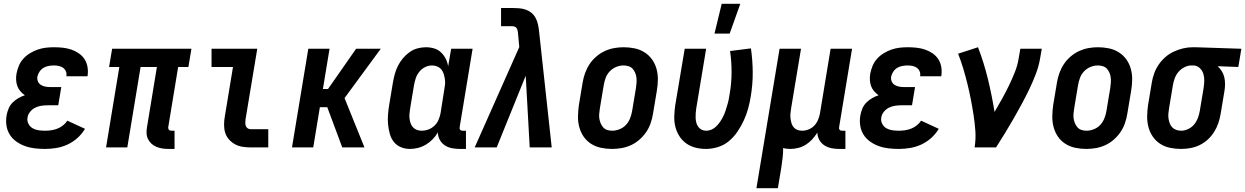

<svg xmlns="http://www.w3.org/2000/svg" viewBox="-20 -777 6563 1012"><path d="M218 8Q191 8 164 5Q137 2 112 -7Q87 -16 66 -31Q45 -46 31.5 -67.5Q18 -89 14 -115.5Q10 -142 15 -170Q18 -187 25.5 -205Q33 -223 46.5 -236.5Q60 -250 76.5 -259.5Q93 -269 111 -275Q98 -284 87.5 -296Q77 -308 71.5 -323Q66 -338 65 -355Q64 -372 67 -389Q71 -410 79.5 -430.5Q88 -451 103.5 -468Q119 -485 139 -497Q159 -509 179.5 -516Q200 -523 221.5 -525.5Q243 -528 264 -528Q288 -528 311 -525.5Q334 -523 355 -516Q376 -509 394.5 -496.5Q413 -484 425 -466Q437 -448 441 -425.5Q445 -403 442 -380L441 -375H330V-377Q332 -390 327 -401.5Q322 -413 312 -420Q302 -427 289.5 -429.5Q277 -432 264 -432Q251 -432 236.5 -429.5Q222 -427 209.5 -419.5Q197 -412 188.5 -399.5Q180 -387 177 -373Q175 -360 180 -348Q185 -336 195.5 -329.5Q206 -323 219 -320.5Q232 -318 246 -318H303L287 -222H230Q214 -222 197.5 -219.5Q181 -217 165.5 -209.5Q150 -202 138.5 -187.5Q127 -173 125 -157Q122 -140 130 -124.5Q138 -109 152 -101Q166 -93 183 -90.5Q200 -88 218 -88Q234 -88 250.5 -90.5Q267 -93 282.5 -99Q298 -105 312 -116Q326 -127 335 -141L428 -98Q412 -71 388 -49.5Q364 -28 335.5 -15Q307 -2 277 3Q247 8 218 8Z M868 8Q851 8 835 5.5Q819 3 804.5 -3Q790 -9 778.5 -19.5Q767 -30 760 -44.5Q753 -59 752.5 -75.5Q752 -92 755 -108L807 -424H721L651 0H539L609 -424H555L571 -520H989L973 -424H919L867 -108Q866 -104 867 -100Q868 -96 870.5 -93Q873 -90 876.5 -89Q880 -88 884 -88H900V8Z M1300 0Q1279 0 1257.5 -3.5Q1236 -7 1218 -17Q1200 -27 1186.5 -42.5Q1173 -58 1167 -77.5Q1161 -97 1161 -119Q1161 -141 1165 -163L1208 -424H1095V-520H1336L1274 -147Q1273 -138 1273 -129.5Q1273 -121 1275.5 -113.5Q1278 -106 1285 -101Q1292 -96 1301 -96H1394V0Z M1519 0 1605 -520H1717L1682 -308H1709L1857 -520H1987L1796 -260L1901 0H1784L1705 -212H1666L1631 0Z M2141 8Q2115 8 2092.5 -1.5Q2070 -11 2055.5 -29.5Q2041 -48 2034.5 -72Q2028 -96 2025.5 -120.5Q2023 -145 2025 -171Q2027 -197 2031 -222L2051 -342Q2055 -365 2061 -387Q2067 -409 2077.5 -430Q2088 -451 2103.5 -469.5Q2119 -488 2138.5 -502Q2158 -516 2180.5 -522Q2203 -528 2225 -528Q2248 -528 2269 -521.5Q2290 -515 2305 -500.5Q2320 -486 2329.5 -467Q2339 -448 2342 -427L2358 -520H2471L2403 -108Q2402 -104 2402.5 -100Q2403 -96 2405.5 -93Q2408 -90 2411.5 -89Q2415 -88 2419 -88H2436V8H2403Q2382 8 2361.5 4Q2341 0 2324.5 -11Q2308 -22 2298 -40Q2288 -58 2288 -79Q2277 -60 2260.5 -43Q2244 -26 2224.5 -14.5Q2205 -3 2183.5 2.5Q2162 8 2141 8ZM2202 -88Q2220 -88 2238 -94.5Q2256 -101 2270 -114.5Q2284 -128 2291.5 -145.5Q2299 -163 2302 -180L2321 -300Q2324 -315 2325.5 -330Q2327 -345 2325 -359Q2323 -373 2319 -386.5Q2315 -400 2306.5 -410.5Q2298 -421 2284.5 -426.5Q2271 -432 2257 -432Q2238 -432 2220 -423Q2202 -414 2189.5 -398Q2177 -382 2171 -363.5Q2165 -345 2162 -327L2142 -207Q2140 -193 2138.5 -179.5Q2137 -166 2138.5 -153Q2140 -140 2144 -128Q2148 -116 2156.5 -106.5Q2165 -97 2177 -92.5Q2189 -88 2202 -88Z M2482 0 2717 -529 2710 -605Q2709 -612 2707.5 -618.5Q2706 -625 2702 -630Q2698 -635 2691.5 -637Q2685 -639 2678 -639H2621V-735H2678Q2696 -735 2715 -733.5Q2734 -732 2750.5 -726.5Q2767 -721 2780.5 -710Q2794 -699 2802.5 -683.5Q2811 -668 2815 -650.5Q2819 -633 2821 -615L2888 0H2772L2751 -378L2598 0Z M3206 8Q3176 8 3147.5 2Q3119 -4 3095.5 -19Q3072 -34 3056.5 -56.5Q3041 -79 3033.5 -106.5Q3026 -134 3026.5 -163.5Q3027 -193 3031 -222L3051 -342Q3055 -367 3064 -392Q3073 -417 3087.5 -439Q3102 -461 3123 -479Q3144 -497 3168 -508Q3192 -519 3217 -523.5Q3242 -528 3267 -528Q3297 -528 3325.5 -522Q3354 -516 3377.5 -501Q3401 -486 3417 -463.5Q3433 -441 3440.5 -413.5Q3448 -386 3447.5 -356.5Q3447 -327 3442 -298L3422 -178Q3418 -153 3409.5 -128Q3401 -103 3386 -81Q3371 -59 3350.5 -41Q3330 -23 3306 -12Q3282 -1 3256.5 3.5Q3231 8 3206 8ZM3207 -88Q3226 -88 3246 -96Q3266 -104 3280 -119.5Q3294 -135 3301.5 -154.5Q3309 -174 3312 -193L3332 -313Q3334 -327 3335 -341Q3336 -355 3334.5 -368Q3333 -381 3328 -393Q3323 -405 3314.5 -414.5Q3306 -424 3293 -428Q3280 -432 3266 -432Q3247 -432 3227.5 -424Q3208 -416 3193.5 -400.5Q3179 -385 3172 -365.5Q3165 -346 3162 -327L3142 -207Q3140 -193 3138.5 -179Q3137 -165 3139 -152Q3141 -139 3146 -127Q3151 -115 3159.5 -105.5Q3168 -96 3180.5 -92Q3193 -88 3207 -88Z M3746 -600 3784 -757H3882L3826 -600ZM3701 8Q3672 8 3645 1Q3618 -6 3596.5 -21.5Q3575 -37 3560.5 -60Q3546 -83 3539.5 -109.5Q3533 -136 3534 -165Q3535 -194 3539 -222L3589 -520H3702L3650 -207Q3648 -194 3647 -181Q3646 -168 3646.5 -155.5Q3647 -143 3650 -131Q3653 -119 3660 -109Q3667 -99 3678 -93.5Q3689 -88 3702 -88Q3717 -88 3731.5 -94.5Q3746 -101 3757 -112.5Q3768 -124 3777 -137.5Q3786 -151 3793 -165.5Q3800 -180 3804.5 -194.5Q3809 -209 3813.5 -223.5Q3818 -238 3821 -253Q3824 -268 3826 -282Q3836 -340 3836 -397Q3836 -454 3828 -508L3938 -522Q3947 -460 3947.5 -396.5Q3948 -333 3937 -268Q3932 -237 3923.5 -205.5Q3915 -174 3901 -143.5Q3887 -113 3868 -84.5Q3849 -56 3823 -34Q3797 -12 3764.5 -2Q3732 8 3701 8Z M3967 215 4089 -520H4202L4150 -207Q4148 -193 4146.5 -180Q4145 -167 4146.5 -154Q4148 -141 4151.5 -128.5Q4155 -116 4163 -106.5Q4171 -97 4182.5 -92.5Q4194 -88 4208 -88Q4225 -88 4242.5 -95Q4260 -102 4272.5 -115.5Q4285 -129 4292 -146Q4299 -163 4302 -180L4358 -520H4471L4403 -108Q4402 -104 4402.5 -100Q4403 -96 4405.5 -93Q4408 -90 4411.5 -89Q4415 -88 4419 -88H4436V8H4403Q4382 8 4362 4Q4342 0 4325 -11Q4308 -22 4298.5 -39.5Q4289 -57 4288 -78Q4276 -59 4261 -42.5Q4246 -26 4227.5 -14.5Q4209 -3 4188 2.5Q4167 8 4146 8Q4136 8 4127 7Q4118 6 4108 3Q4108 29 4105 55Q4102 81 4098 107L4080 215Z M4718 8Q4691 8 4664 5Q4637 2 4612 -7Q4587 -16 4566 -31Q4545 -46 4531.5 -67.5Q4518 -89 4514 -115.5Q4510 -142 4515 -170Q4518 -187 4525.5 -205Q4533 -223 4546.5 -236.5Q4560 -250 4576.5 -259.5Q4593 -269 4611 -275Q4598 -284 4587.5 -296Q4577 -308 4571.5 -323Q4566 -338 4565 -355Q4564 -372 4567 -389Q4571 -410 4579.5 -430.5Q4588 -451 4603.5 -468Q4619 -485 4639 -497Q4659 -509 4679.5 -516Q4700 -523 4721.5 -525.5Q4743 -528 4764 -528Q4788 -528 4811 -525.5Q4834 -523 4855 -516Q4876 -509 4894.5 -496.5Q4913 -484 4925 -466Q4937 -448 4941 -425.5Q4945 -403 4942 -380L4941 -375H4830V-377Q4832 -390 4827 -401.5Q4822 -413 4812 -420Q4802 -427 4789.5 -429.5Q4777 -432 4764 -432Q4751 -432 4736.5 -429.5Q4722 -427 4709.5 -419.5Q4697 -412 4688.5 -399.5Q4680 -387 4677 -373Q4675 -360 4680 -348Q4685 -336 4695.5 -329.5Q4706 -323 4719 -320.5Q4732 -318 4746 -318H4803L4787 -222H4730Q4714 -222 4697.5 -219.5Q4681 -217 4665.5 -209.5Q4650 -202 4638.5 -187.5Q4627 -173 4625 -157Q4622 -140 4630 -124.5Q4638 -109 4652 -101Q4666 -93 4683 -90.5Q4700 -88 4718 -88Q4734 -88 4750.5 -90.5Q4767 -93 4782.5 -99Q4798 -105 4812 -116Q4826 -127 4835 -141L4928 -98Q4912 -71 4888 -49.5Q4864 -28 4835.5 -15Q4807 -2 4777 3Q4747 8 4718 8Z M5117 0Q5124 -44 5121 -86.5Q5118 -129 5111.5 -171Q5105 -213 5097 -254Q5089 -295 5079 -335.5Q5069 -376 5057 -416Q5045 -456 5030 -494L5135 -528Q5166 -447 5187 -361Q5208 -275 5222 -187Q5242 -221 5261 -255Q5280 -289 5297 -324Q5314 -359 5328.5 -395Q5343 -431 5349 -468L5358 -520H5471L5462 -468Q5455 -427 5439.5 -386.5Q5424 -346 5405 -306.5Q5386 -267 5365 -228Q5344 -189 5322 -151Q5300 -113 5277 -75Q5254 -37 5230 0Z M5706 8Q5676 8 5647.5 2Q5619 -4 5595.5 -19Q5572 -34 5556.5 -56.5Q5541 -79 5533.5 -106.5Q5526 -134 5526.5 -163.5Q5527 -193 5531 -222L5551 -342Q5555 -367 5564 -392Q5573 -417 5587.5 -439Q5602 -461 5623 -479Q5644 -497 5668 -508Q5692 -519 5717 -523.5Q5742 -528 5767 -528Q5797 -528 5825.5 -522Q5854 -516 5877.5 -501Q5901 -486 5917 -463.5Q5933 -441 5940.5 -413.5Q5948 -386 5947.5 -356.5Q5947 -327 5942 -298L5922 -178Q5918 -153 5909.5 -128Q5901 -103 5886 -81Q5871 -59 5850.5 -41Q5830 -23 5806 -12Q5782 -1 5756.5 3.5Q5731 8 5706 8ZM5707 -88Q5726 -88 5746 -96Q5766 -104 5780 -119.5Q5794 -135 5801.5 -154.5Q5809 -174 5812 -193L5832 -313Q5834 -327 5835 -341Q5836 -355 5834.5 -368Q5833 -381 5828 -393Q5823 -405 5814.5 -414.5Q5806 -424 5793 -428Q5780 -432 5766 -432Q5747 -432 5727.5 -424Q5708 -416 5693.5 -400.5Q5679 -385 5672 -365.5Q5665 -346 5662 -327L5642 -207Q5640 -193 5638.5 -179Q5637 -165 5639 -152Q5641 -139 5646 -127Q5651 -115 5659.5 -105.5Q5668 -96 5680.5 -92Q5693 -88 5707 -88Z M6205 8Q6175 8 6146.5 2Q6118 -4 6095 -19Q6072 -34 6056.5 -56.5Q6041 -79 6033.5 -106.5Q6026 -134 6026.5 -163.5Q6027 -193 6031 -222L6051 -342Q6055 -367 6064 -391.5Q6073 -416 6088 -437.5Q6103 -459 6123 -476.5Q6143 -494 6167 -505Q6191 -516 6216 -522Q6241 -528 6266 -528H6281L6523 -520L6507 -424L6398 -428Q6411 -416 6420 -401.5Q6429 -387 6433 -370Q6437 -353 6437 -334.5Q6437 -316 6434 -298L6414 -178Q6410 -153 6402 -129Q6394 -105 6380 -82.5Q6366 -60 6346.5 -42Q6327 -24 6303.5 -12.5Q6280 -1 6254.5 3.5Q6229 8 6205 8ZM6206 -88Q6224 -88 6243 -97Q6262 -106 6274.5 -121.5Q6287 -137 6294 -155.5Q6301 -174 6304 -193L6324 -313Q6327 -333 6327.5 -352Q6328 -371 6322.5 -388.5Q6317 -406 6303.5 -418.5Q6290 -431 6271 -432H6259Q6241 -432 6222.5 -422.5Q6204 -413 6191 -397.5Q6178 -382 6171.5 -363.5Q6165 -345 6162 -327L6142 -207Q6140 -193 6138.5 -179.5Q6137 -166 6139 -152.5Q6141 -139 6145.5 -127Q6150 -115 6158.5 -106Q6167 -97 6179.5 -92.5Q6192 -88 6206 -88Z"/></svg>

Font: Iosevka SS18
Style: Bold Italic
Weight: 700
Italic angle: -9°
Monospace: yes
Designer: Belleve Invis
Foundry: Belleve Invis
Version: Version 25.1.1; ttfautohint (v1.8.4)